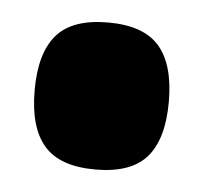

<svg xmlns="http://www.w3.org/2000/svg" viewBox="-30 -230 284 268"><g transform="rotate(5 112.0 -96.0)"><path d="M18 -96Q18 -148 40 -173.5Q62 -199 112 -199Q162 -199 184 -173.5Q206 -148 206 -96Q206 -44 184 -18.5Q162 7 112 7Q62 7 40 -18.5Q18 -44 18 -96Z"/></g></svg>

Font: Georama SemiCondensed ExtraBold
Style: Regular
Weight: 800
Width: 4
Designer: Jean-Baptiste Levee
Foundry: Production Type
Version: Version 1.000